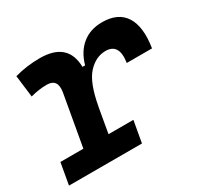

<svg xmlns="http://www.w3.org/2000/svg" viewBox="-131 -669 836 810"><g transform="rotate(-30 287.0 -263.5)"><path d="M-11.7 0 6.8 -104.5H118.7L162.6 -353Q173.3 -415.5 119.6 -415.5Q81.1 -415.5 40 -404.3L26.9 -510.7Q85.4 -527.3 149.9 -527.3Q285.6 -527.3 288.1 -405.3H300.8Q316.9 -463.4 356.2 -495.4Q395.5 -527.3 453.1 -527.3Q531.2 -527.3 564 -475.6Q596.7 -423.8 581.1 -326.2H458Q471.7 -415 405.3 -415Q357.9 -415 319.8 -373.8Q281.7 -332.5 262.7 -226.1V-227.5L241.2 -104.5H362.3L343.8 0Z"/></g></svg>

Font: Cascadia Code PL SemiBold
Style: Italic
Weight: 600
Italic angle: -10°
Monospace: yes
Designer: Aaron Bell
Foundry: Saja Typeworks
Version: Version 2404.023; ttfautohint (v1.8.4)